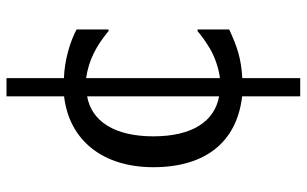

<svg xmlns="http://www.w3.org/2000/svg" viewBox="-195 -565 936 586"><g transform="rotate(-90 273.0 -272.0)"><path d="M272 176.3H327.6V-0.5C387.2 -3.9 422.4 -15.6 476.1 -40.5V-137.2H471.2C454.6 -123 436.5 -110.4 416.5 -98.6C393.1 -85 358.4 -72.3 327.6 -68.8V-477.1C382.8 -469.2 425.8 -446.3 471.2 -408.7H476.1V-506.3C436.5 -527.3 380.9 -543 327.6 -544.9V-720.2H272V-544.4C137.7 -528.8 55.7 -426.3 55.7 -272C55.7 -113.8 131.8 -17.1 272 -1ZM272 -71.3C195.8 -85 149.9 -152.8 149.9 -272C149.9 -389.6 195.3 -460.4 272 -474.1Z"/></g></svg>

Font: SG Kara
Style: Regular
Weight: 400
Designer: Damoon Khanjanzadeh
Version: Version 1.000